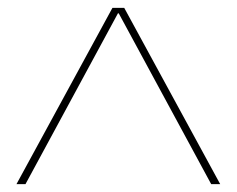

<svg xmlns="http://www.w3.org/2000/svg" viewBox="-20 -750 604 490"><path d="M22 -280 267 -730H297L542 -280H519L283 -716H281L45 -280Z"/></svg>

Font: M PLUS 2 Thin
Style: Regular
Weight: 100
Designer: Coji Morishita
Foundry: UNDERFOREST DESIGN
Version: Version 1.001